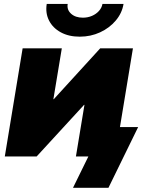

<svg xmlns="http://www.w3.org/2000/svg" viewBox="-20 -780 708 957"><path d="M553.7 0H358.4L400.9 -257.3H398.9L162.6 0H3.9L92.8 -539.1H288.1L246.1 -285.6H248L479.5 -539.1H642.6ZM377.4 -597.2Q322.8 -597.2 283 -618.9Q243.2 -640.6 224.4 -677.7Q205.6 -714.8 212.9 -760.3H317.4Q312.5 -731.4 334.2 -711.7Q356 -691.9 393.1 -691.9Q417.5 -691.9 438.5 -700.9Q459.5 -710 473.4 -725.6Q487.3 -741.2 490.7 -760.3H595.7Q588.4 -714.8 557.1 -677.7Q525.9 -640.6 479 -618.9Q432.1 -597.2 377.4 -597.2ZM343.8 156.2 420.4 0H373.5L397.9 -146.5H668.5L520.5 156.2Z"/></svg>

Font: Inter 18pt Black
Style: Italic
Weight: 900
Italic angle: -9.3988°
Designer: Rasmus Andersson
Foundry: rsms
Version: Version 4.001;git-66647c0bb